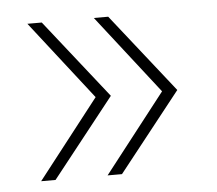

<svg xmlns="http://www.w3.org/2000/svg" viewBox="-37 -486 511 452"><g transform="rotate(-5 218.5 -260.0)"><path d="M43 -74 188 -260 43 -446H77L224 -260L77 -74ZM200 -74 345 -260 200 -446H234L381 -260L234 -74Z"/></g></svg>

Font: Montserrat ExtraLight
Style: Regular
Weight: 200
Designer: Julieta Ulanovsky
Foundry: Julieta Ulanovsky
Version: Version 9.000; ttfautohint (v1.8.4.7-5d5b)